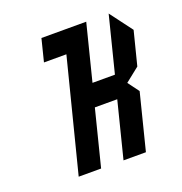

<svg xmlns="http://www.w3.org/2000/svg" viewBox="-98 -586 635 671"><g transform="rotate(-20 219.5 -250.0)"><path d="M293.3 -500 240.8 -291.7H324.2L376.7 -500L439.2 -416.7L407.5 -291.7L355 -250L385.8 -208.3L333.3 0H250L302.5 -208.3H219.2L166.7 0H83.3L189.2 -416.7H105.8L126.7 -500Z"/></g></svg>

Font: Yulong
Style: Italic
Weight: 400
Italic angle: -14.25°
Designer: GGBotNet
Foundry: f0n7.com
Version: 1.00